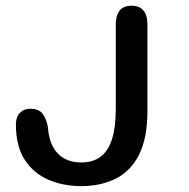

<svg xmlns="http://www.w3.org/2000/svg" viewBox="-20 -639 659 670"><path d="M263.5 10.5Q200.5 10.5 148.5 -12Q96.5 -34.5 66 -82Q35.5 -129.5 35.5 -204.5Q35.5 -231 49.5 -245.2Q63.5 -259.5 86.5 -259.5Q114 -259.5 127.2 -243.8Q140.5 -228 147 -197.5Q149.5 -155.5 164.5 -127.5Q179.5 -99.5 204.5 -85.8Q229.5 -72 263 -72Q303.5 -72 330.2 -91.5Q357 -111 370.5 -152.5Q384 -194 384 -259.5V-552.5Q384 -619 439 -619Q494.5 -619 494.5 -552.5V-252.5Q494.5 -156.5 465 -98.8Q435.5 -41 383.2 -15.2Q331 10.5 263.5 10.5Z"/></svg>

Font: Sono ExtraLight Monospace Medium
Style: Regular
Weight: 500
Version: Version 2.112